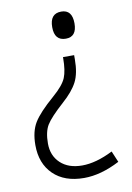

<svg xmlns="http://www.w3.org/2000/svg" viewBox="-84 -599 579 845"><g transform="rotate(-10 205.5 -176.5)"><path d="M250 -424.8Q199.2 -424.8 199.2 -484.9Q199.2 -545.9 250 -545.9Q298.8 -545.9 298.8 -484.9Q298.8 -424.8 250 -424.8ZM272.9 -347.2V-329.1Q272.9 -266.1 253.4 -228.3Q233.9 -190.4 187 -148.9Q128.4 -96.2 110.1 -66.4Q91.8 -36.6 91.8 16.1Q91.8 70.3 127.4 103.8Q163.1 137.2 224.1 137.2Q286.1 137.2 361.8 99.1L382.8 148.9Q298.3 192.9 223.1 192.9Q135.7 192.9 85.9 144.3Q36.1 95.7 36.1 13.2Q36.1 -47.4 59.8 -86.4Q83.5 -125.5 149.9 -183.1Q197.3 -224.1 210.2 -255.6Q223.1 -287.1 223.1 -342.8V-347.2Z"/></g></svg>

Font: Droid Sans TV
Style: Regular
Weight: 300
Version: Version 1.00